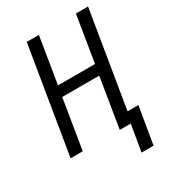

<svg xmlns="http://www.w3.org/2000/svg" viewBox="-217 -851 1033 1150"><g transform="rotate(-30 300.0 -276.0)"><path d="M417 183 448 0H372L428 -343H172L116 0H32L153 -735H237L185 -416H441L493 -735H577L468 -73H543L500 183Z"/></g></svg>

Font: Iosevka Aile Oblique
Style: Regular
Weight: 400
Italic angle: -9°
Designer: Belleve Invis
Foundry: Belleve Invis
Version: Version 31.1.0; ttfautohint (v1.8.4)